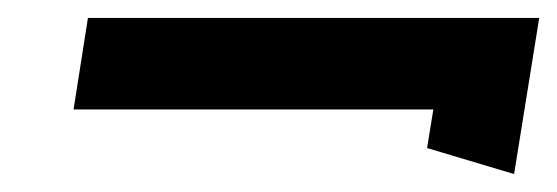

<svg xmlns="http://www.w3.org/2000/svg" viewBox="-20 -361 621 214"><path d="M463 -239 456 -196 553 -167 581 -341H78L62 -239Z"/></svg>

Font: Charger Pro
Style: BlkExtObl
Weight: 900
Designer: Jasper
Foundry: Cannot Into Space Fonts
Version: Version 1.09